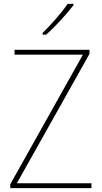

<svg xmlns="http://www.w3.org/2000/svg" viewBox="-20 -971 525 991"><path d="M359 -944V-951H329C298 -905 245 -845 200 -801V-792H218C266 -834 324 -898 359 -944ZM452 0V-25H67L442 -693V-714H55V-689H408L33 -20V0Z"/></svg>

Font: Noto Sans Malayalam SemiCondensed Thin
Style: Regular
Weight: 100
Width: 4
Designer: Jelle Bosma - Monotype Design Team
Foundry: Monotype Imaging Inc.
Version: Version 2.104